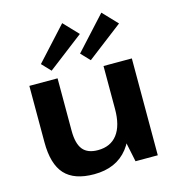

<svg xmlns="http://www.w3.org/2000/svg" viewBox="-120 -923 945 1034"><g transform="rotate(-15 352.5 -405.5)"><path d="M220.3 -248.2Q220.3 -176.1 246.9 -143Q273.4 -110 330.9 -110Q401.8 -110 439.1 -158.9Q476.5 -207.8 476.5 -300.2L532.7 -381.7V-312.1Q532.7 -156.5 467.3 -73.2Q401.8 10.1 277.9 10.1Q167.2 10.1 115.1 -46.8Q63 -103.7 63 -225.5V-540H220.3ZM634.4 0H510.3L476.5 -161.9V-540H634.4ZM398.2 -739.7 200.2 -588 153.5 -637.2 321.2 -820.6ZM616.5 -739.7 418.6 -588 371.8 -637.2 539.5 -820.6Z"/></g></svg>

Font: Pathway Extreme 8pt Thin 12pt
Style: Regular
Weight: 100
Version: Version 1.001;gftools[0.9.26]